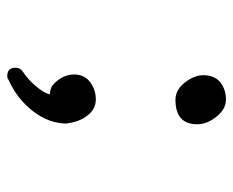

<svg xmlns="http://www.w3.org/2000/svg" viewBox="-78 -498 655 540"><g transform="rotate(90 250.0 -228.5)"><path d="M194 79Q171 79 171 56Q171 43 181 36Q204 21 223 -1.5Q242 -24 246 -41Q233 -41 222 -47Q190 -74 190 -109Q190 -138 211.5 -154Q233 -170 260 -170Q287 -170 305 -147Q323 -124 327 -92Q327 -90 328 -89Q328 -38 293 7Q258 52 204 76L203 77Q201 79 194 79ZM261 -394Q233 -394 212.5 -420.5Q192 -447 192 -472Q192 -504 212 -520Q232 -536 261 -536Q287 -536 308.5 -509.5Q330 -483 330 -455Q330 -394 261 -394Z"/></g></svg>

Font: LXGW WenKai Mono Medium
Style: Regular
Weight: 500
Monospace: yes
Designer: LXGW / Fontworks Inc.
Foundry: LXGW / Fontworks Inc.
Version: Version 1.520; June 14, 2025